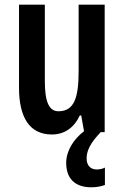

<svg xmlns="http://www.w3.org/2000/svg" viewBox="-20 -563 528 818"><path d="M349 112C349 78 366 45 409 0H426V-543H315V-261C315 -148 297 -89 229 -89C188 -89 171 -131 171 -218V-543H61V-189C61 -66 104 10 201 10C254 10 295 -18 320 -71H326L338 -4C292 31 262 81 262 131C262 195 297 235 369 235C394 235 414 230 427 225V151C419 155 409 159 392 159C365 159 349 141 349 112Z"/></svg>

Font: Noto Sans Gujarati ExtraCondensed SemiBold
Style: Regular
Weight: 600
Width: 2
Designer: Jelle Bosma - Monotype Design Team, Universal Thirst
Foundry: Monotype Imaging Inc.
Version: Version 2.106